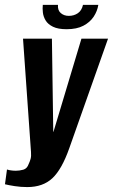

<svg xmlns="http://www.w3.org/2000/svg" viewBox="-37 -749 461 784"><path d="M74.3 14.9Q47.9 14.9 22.9 11Q-2.2 7.1 -16.7 3.4L-8.5 -56.9Q-1.5 -54.5 8 -53.2Q17.6 -51.8 27.6 -51.8Q42.6 -51.8 58.2 -56.1Q73.7 -60.5 80.2 -79.6Q85 -89.6 88 -100.5Q91 -111.5 89.6 -128.4L57 -591H175L180.5 -210.5H181.3L295.5 -591H404.1L246 -144Q215.5 -57.5 176.9 -21.3Q138.3 14.9 74.3 14.9ZM234.9 -629.7Q200 -629.7 179.4 -639.8Q158.8 -649.8 149.4 -665.4Q140 -681 138.1 -698Q136.1 -715.1 137.8 -729.1H199.7Q198 -706.7 211.3 -695.5Q224.5 -684.2 244 -684.2Q264.9 -684.2 280.8 -695Q296.6 -705.7 301.9 -729.1H364.5Q360.5 -703.6 345.5 -680.8Q330.4 -658.1 303.4 -643.9Q276.5 -629.7 234.9 -629.7Z"/></svg>

Font: Alumni Sans Thin
Style: Italic
Weight: 100
Italic angle: -8°
Designer: Robert E. Leuschke
Foundry: Robert E. Leuschke
Version: Version 1.016